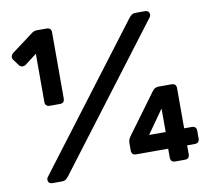

<svg xmlns="http://www.w3.org/2000/svg" viewBox="-78 -788 967 877"><g transform="rotate(-10 405.5 -350.0)"><path d="M146 -350Q124 -350 124 -372V-595L69 -553Q62 -548 53 -549Q44 -550 38 -558L18 -585Q12 -593 13.5 -601.5Q15 -610 22 -616L125 -693Q135 -700 148 -700H192Q214 -700 214 -678V-372Q214 -350 192 -350ZM97 0Q76 0 76 -20Q76 -26 80 -31L573 -681Q580 -690 587 -695Q594 -700 607 -700H648Q669 -700 669 -680Q669 -674 665 -669L172 -19Q165 -10 158.5 -5Q152 0 138 0ZM666 0Q644 0 644 -22V-63H496Q474 -63 474 -85V-121Q474 -123 475.5 -131Q477 -139 486 -151L619 -332Q627 -343 634.5 -346.5Q642 -350 649 -350H710Q732 -350 732 -328V-142H767Q789 -142 789 -120V-85Q789 -63 767 -63H732V-22Q732 0 710 0ZM569 -140H646V-249Z"/></g></svg>

Font: Rubik Light Medium
Style: Regular
Weight: 500
Version: Version 2.104